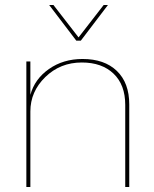

<svg xmlns="http://www.w3.org/2000/svg" viewBox="-20 -745 614 765"><path d="M302 -583H284L176 -725H193L293 -596L393 -725H410ZM309 -510Q396 -510 445.5 -462.5Q495 -415 495 -329V0H479V-327Q479 -407 432.5 -451.5Q386 -496 306 -496Q220 -496 160.5 -438Q101 -380 101 -301V0H85V-500H101V-367Q118 -430 175 -470Q232 -510 309 -510Z"/></svg>

Font: Elaine Sans Thin
Style: Regular
Weight: 250
Designer: Wei Huang
Foundry: Wei Huang
Version: Version 2.001;December 24, 2019;FontCreator 12.0.0.2547 64-b